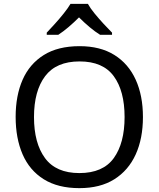

<svg xmlns="http://www.w3.org/2000/svg" viewBox="-20 -964 821 994"><path d="M720 -358Q720 -247 682.5 -164.5Q645 -82 572 -36Q499 10 391 10Q280 10 206.5 -36Q133 -82 97 -165Q61 -248 61 -359Q61 -469 97 -551Q133 -633 206.5 -679Q280 -725 392 -725Q499 -725 572 -679.5Q645 -634 682.5 -551.5Q720 -469 720 -358ZM156 -358Q156 -223 213 -145.5Q270 -68 391 -68Q513 -68 569 -145.5Q625 -223 625 -358Q625 -493 569 -569.5Q513 -646 392 -646Q271 -646 213.5 -569.5Q156 -493 156 -358ZM435 -944Q447 -922 469.5 -894.5Q492 -867 516.5 -840.5Q541 -814 560 -795V-784H498Q472 -800 444 -823.5Q416 -847 389 -874Q362 -847 335 -824Q308 -801 282 -784H222V-795Q241 -815 264.5 -841Q288 -867 310 -894.5Q332 -922 345 -944Z"/></svg>

Font: Noto Sans Yi
Style: Regular
Weight: 400
Designer: Monotype Design Team
Foundry: Monotype Imaging Inc.
Version: Version 2.002; ttfautohint (v1.8.4.7-5d5b)